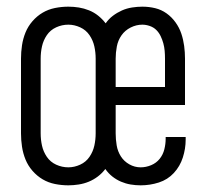

<svg xmlns="http://www.w3.org/2000/svg" viewBox="-20 -548 634 576"><path d="M185 8Q165 8 145 4Q125 0 108 -10Q91 -20 77.5 -35.5Q64 -51 56.5 -69.5Q49 -88 46 -108Q43 -128 43 -148V-372Q43 -392 46 -412Q49 -432 56.5 -450.5Q64 -469 77.5 -484.5Q91 -500 108 -510Q125 -520 145 -524Q165 -528 185 -528Q201 -528 216.5 -525.5Q232 -523 247 -517Q262 -511 274.5 -501Q287 -491 297 -478Q306 -491 318.5 -500.5Q331 -510 345.5 -516.5Q360 -523 376 -525.5Q392 -528 407 -528Q427 -528 445.5 -523.5Q464 -519 479.5 -508Q495 -497 506.5 -481Q518 -465 524 -447Q530 -429 532.5 -410Q535 -391 535 -372V-233H327V-148Q327 -130 330 -112Q333 -94 342.5 -79Q352 -64 368 -55Q384 -46 402 -46Q418 -46 433.5 -52.5Q449 -59 459 -71.5Q469 -84 473 -100Q477 -116 477 -132V-137H537V-129Q537 -102 528.5 -75.5Q520 -49 501.5 -29Q483 -9 456.5 -0.5Q430 8 402 8Q387 8 372 5.5Q357 3 343 -3Q329 -9 317 -18.5Q305 -28 296 -41Q286 -28 273.5 -18.5Q261 -9 246.5 -3Q232 3 216 5.5Q200 8 185 8ZM327 -287H475V-372Q475 -384 474 -395.5Q473 -407 470 -418Q467 -429 462 -439.5Q457 -450 449 -458Q441 -466 429.5 -470Q418 -474 407 -474Q389 -474 372 -465.5Q355 -457 344.5 -442Q334 -427 330.5 -408.5Q327 -390 327 -372ZM185 -46Q203 -46 220.5 -54Q238 -62 248.5 -77.5Q259 -93 263 -111Q267 -129 267 -148V-372Q267 -391 263 -409Q259 -427 248.5 -442.5Q238 -458 220.5 -466Q203 -474 185 -474Q166 -474 148.5 -466Q131 -458 120.5 -442.5Q110 -427 106 -409Q102 -391 102 -372V-148Q102 -129 106 -111Q110 -93 120.5 -77.5Q131 -62 148.5 -54Q166 -46 185 -46Z"/></svg>

Font: Iosevka QP Light
Style: Regular
Weight: 300
Designer: Belleve Invis
Foundry: Belleve Invis
Version: Version 20.0.0; ttfautohint (v1.8.4)